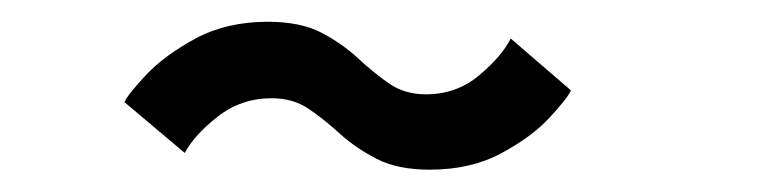

<svg xmlns="http://www.w3.org/2000/svg" viewBox="-20 -476 690 172"><path d="M365 -324Q336 -324 317.2 -333.8Q298.5 -343.5 284.5 -356.2Q270.5 -369 256.5 -378.5Q242.5 -388 223.5 -388Q196 -388 175 -371.5Q154 -355 145.5 -339L91.5 -384.5Q94.5 -391.5 111 -409Q127.5 -426.5 155.2 -441.5Q183 -456.5 220 -456.5Q249 -456.5 267.8 -446.8Q286.5 -437 300.5 -424Q314.5 -411 328.5 -401.2Q342.5 -391.5 361.5 -391.5Q389 -391.5 409.2 -408.5Q429.5 -425.5 437.5 -441.5L491.5 -395Q488 -387.5 472.2 -370.5Q456.5 -353.5 429.2 -338.8Q402 -324 365 -324Z"/></svg>

Font: Trispace
Style: Regular
Weight: 400
Designer: Tyler Finck
Foundry: Etcetera Type Company
Version: Version 1.210; ttfautohint (v1.8.3)